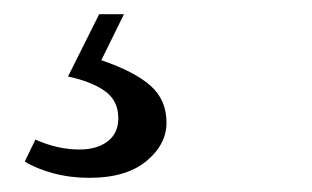

<svg xmlns="http://www.w3.org/2000/svg" viewBox="-20 -20 440 271"><path d="M76 88 120 0H155L123 65Q170 81 192.5 101Q215 121 215 153Q215 184 186.5 207.5Q158 231 106 231Q79 231 55 224.5Q31 218 15 208L30 177Q61 191 92 191Q117 191 132 179.5Q147 168 147 147Q147 122 128 108.5Q109 95 76 88Z"/></svg>

Font: Source Serif 4 Semibold
Style: Italic
Weight: 600
Italic angle: -12°
Designer: Frank Grießhammer
Foundry: Adobe
Version: Version 4.005;hotconv 1.1.0;makeotfexe 2.6.0